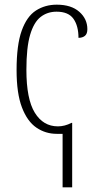

<svg xmlns="http://www.w3.org/2000/svg" viewBox="-20 -563 428 822"><path d="M248 239V10H223Q175 10 136 -16.5Q97 -43 74 -103Q51 -163 51 -263Q51 -371 73 -432Q95 -493 134 -518Q173 -543 223 -543Q285 -543 319.5 -512.5Q354 -482 354 -438Q354 -418 343.5 -409.5Q333 -401 316 -401Q316 -452 294.5 -482.5Q273 -513 222 -513Q183 -513 154 -490.5Q125 -468 109 -414Q93 -360 93 -264Q93 -139 129 -80.5Q165 -22 228 -22Q257 -22 286 -37H289V239Z"/></svg>

Font: Noto Serif Condensed ExtraLight
Style: Regular
Weight: 200
Width: 3
Designer: Monotype Design Team
Foundry: Monotype Imaging Inc.
Version: Version 2.013; ttfautohint (v1.8.4.7-5d5b)